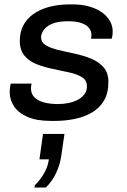

<svg xmlns="http://www.w3.org/2000/svg" viewBox="-20 -541 577 875"><path d="M212 10Q146.5 10 104.9 -8.4Q63.2 -26.8 43.8 -56.8Q24.2 -86.8 24.2 -121Q24.2 -133.2 25.8 -143.5Q27.2 -153.8 28.8 -160H123.8Q122.5 -153 121.9 -148.1Q121.2 -143.2 121.2 -137.8Q121.2 -113 137.4 -97Q153.5 -81 181.6 -73.9Q209.8 -66.8 243.2 -66.8Q270 -66.8 293.9 -71.9Q317.8 -77 336 -87.1Q354.2 -97.2 365.2 -112.2Q376.2 -127.2 376.2 -147.5Q376.2 -175 354 -188.9Q331.8 -202.8 297 -210.6Q262.2 -218.5 223.2 -226.4Q184.2 -234.2 149.4 -247.4Q114.5 -260.5 92.4 -286.2Q70.2 -312 70.2 -355.2Q70.2 -394.2 86.2 -425.1Q102.2 -456 132.4 -477.2Q162.5 -498.5 204.6 -509.8Q246.8 -521 298.8 -521H310.5Q352.2 -521 386.1 -511.5Q420 -502 443.9 -485.1Q467.8 -468.2 480.6 -446Q493.5 -423.8 493.5 -398.2Q493.5 -387.2 492.1 -378.4Q490.8 -369.5 488.8 -364.5H394.5Q395.5 -368.5 396.1 -373Q396.8 -377.5 396.8 -382.2Q396.8 -398.8 386.2 -412.8Q375.8 -426.8 352.5 -435.5Q329.2 -444.2 290.8 -444.2Q254 -444.2 230.1 -437Q206.2 -429.8 192.6 -418.1Q179 -406.5 173.1 -394.2Q167.2 -382 167.2 -372.2Q167.2 -347.8 189.4 -334.5Q211.5 -321.2 246.4 -313Q281.2 -304.8 320.6 -296.4Q360 -288 394.8 -273.9Q429.5 -259.8 451.8 -234.6Q474 -209.5 474 -167.8Q474 -116.5 453.8 -82.4Q433.5 -48.2 398.6 -28Q363.8 -7.8 320.2 1.1Q276.8 10 230.2 10ZM137 313.8 138.5 303.5Q165.5 277 182.1 246.5Q198.8 216 202.8 185H159.8L176 69.5H273.8L259.2 169.2Q254 207.8 236.2 246.1Q218.5 284.5 188.8 313.8Z"/></svg>

Font: Chivo Medium
Style: Italic
Weight: 500
Italic angle: -8.05°
Designer: Hector Gatti
Foundry: Omnibus-Type
Version: Version 2.002